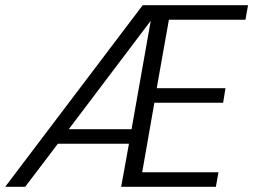

<svg xmlns="http://www.w3.org/2000/svg" viewBox="-59 -720 976 740"><path d="M206 -222H448L522 -640ZM592 -644 545 -380H810L801 -324H536L489 -56H783L773 0H408L438 -166H164L38 0H-39L491 -700H897L887 -644Z"/></svg>

Font: SVN-Poppins Light
Style: Italic
Weight: 300
Italic angle: -10°
Designer: Ninad Kale (Devanagari), Jonny Pinhorn (Latin)
Foundry: Indian Type Foundry
Version: Version 3.002 2017; ttfautohint (v1.8.3)